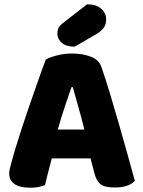

<svg xmlns="http://www.w3.org/2000/svg" viewBox="-20 -866 667 897"><path d="M403 -126H222Q212 -90 204.5 -59Q197 -28 190 -1Q176 4 160.5 7.5Q145 11 123 11Q72 11 47.5 -6.5Q23 -24 23 -55Q23 -69 27 -83Q31 -97 36 -116Q43 -143 55.5 -183.5Q68 -224 83 -270.5Q98 -317 115 -365.5Q132 -414 147 -457.5Q162 -501 174.5 -535.5Q187 -570 194 -588Q211 -598 245.5 -607Q280 -616 315 -616Q365 -616 403.5 -601.5Q442 -587 453 -555Q471 -504 492 -435Q513 -366 534 -292.5Q555 -219 575 -147.5Q595 -76 610 -21Q598 -7 574 1.5Q550 10 517 10Q468 10 449 -6Q430 -22 421 -57ZM314 -459Q300 -418 283 -368Q266 -318 250 -261H374Q360 -318 345.5 -368.5Q331 -419 320 -459ZM387 -846Q429 -846 452.5 -825.5Q476 -805 476 -775Q476 -755 466.5 -739Q457 -723 429 -706L329 -648Q289 -648 268.5 -666Q248 -684 248 -708Q248 -720 251.5 -731Q255 -742 271 -756Z"/></svg>

Font: Baloo Tammudu 2 ExtraBold
Style: Regular
Weight: 800
Designer: Maithili Shingre, Omkar Shende and Ek Type
Foundry: Ek Type
Version: Version 1.640;hotconv 1.0.111;makeotfexe 2.5.65597; ttfautoh